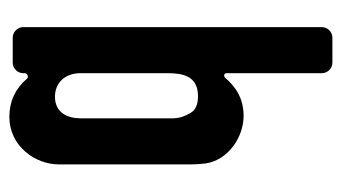

<svg xmlns="http://www.w3.org/2000/svg" viewBox="-176 -346 713 400"><g transform="rotate(-90 180.0 -146.5)"><path d="M227 -31V168C227 180 237 190 249 190H301C313 190 323 180 323 168V-454C323 -466 313 -476 301 -476H249C237 -476 227 -466 227 -454V-451C227 -445 218 -442 215 -447C194 -471 168 -483 136 -483C75 -483 37 -429 37 -380V-105C37 -94 38 -83 39 -74C46 -27 94 5 138 5C176 5 200 -13 217 -33C220 -37 227 -36 227 -31ZM178 -388C207 -388 227 -367 227 -335V-153C227 -123 222 -90 179 -90C162 -90 150 -95 144 -106C132 -127 133 -137 133 -153V-335C133 -362 145 -388 178 -388Z"/></g></svg>

Font: DIN Rundschrift
Style: Eng
Weight: 400
Width: 3
Version: Version 1.027